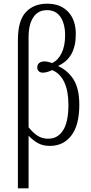

<svg xmlns="http://www.w3.org/2000/svg" viewBox="-20 -781 495 1041"><path d="M77 -563Q77 -669 120 -715Q163 -761 236 -761Q308 -761 349.5 -717Q391 -673 391 -596Q391 -467 297 -425V-422Q350 -397 380 -348Q410 -299 410 -212Q410 -103 367 -46.5Q324 10 251 10Q213 10 186.5 -4.5Q160 -19 135 -45V240H77ZM351 -213Q351 -288 328.5 -335.5Q306 -383 263 -401Q233 -387 212 -387Q199 -387 190.5 -394.5Q182 -402 182 -415Q182 -431 192.5 -439.5Q203 -448 221 -448Q239 -448 262 -439Q294 -453 313.5 -492Q333 -531 333 -589Q333 -652 308 -689Q283 -726 235 -726Q186 -726 160.5 -687Q135 -648 135 -581V-91Q160 -60 184.5 -44.5Q209 -29 242 -29Q293 -29 322 -74.5Q351 -120 351 -213Z"/></svg>

Font: Noto Serif CondLight
Style: Regular
Weight: 300
Width: 3
Designer: Monotype Design Team
Foundry: Monotype Imaging Inc.
Version: Version 1.001